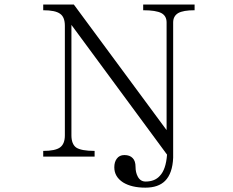

<svg xmlns="http://www.w3.org/2000/svg" viewBox="-20 -698 1040 857"><path d="M172.9 1H402.3V-24.4Q341.8 -24.4 319.3 -40Q298.8 -55.7 298.8 -93.8V-586.9L725.6 -7.8Q720.7 58.6 693.4 86.9Q670.9 112.3 629.9 112.3Q606.4 112.3 594.7 89.8Q585 71.3 585 46.9Q585 20.5 572.3 7.8Q559.6 -5.9 535.2 -5.9Q512.7 -5.9 501 10.7Q490.2 25.4 490.2 48.8Q490.2 90.8 529.3 116.2Q567.4 139.6 628.9 139.6Q686.5 139.6 716.8 109.4Q750 76.2 752.9 5.9V-597.7Q752.9 -626 775.4 -639.6Q797.9 -652.3 848.6 -652.3V-677.7H619.1V-652.3Q675.8 -652.3 700.2 -639.6Q723.6 -627 723.6 -597.7V-117.2L309.6 -677.7H172.9V-652.3Q226.6 -652.3 248 -636.7Q269.5 -622.1 269.5 -583V-93.8Q269.5 -55.7 248 -40Q226.6 -24.4 172.9 -24.4Z"/></svg>

Font: BatangChe
Style: Regular
Weight: 400
Monospace: yes
Version: Version 2.21